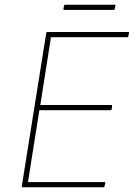

<svg xmlns="http://www.w3.org/2000/svg" viewBox="-20 -790 578 810"><path d="M76 0Q71 0 72 -5L175 -650Q176 -655 180 -655H520Q523 -655 524 -654.5Q525 -654 524 -650L521 -636Q520 -633 516 -633H195L150 -347H450Q454 -347 453 -342L451 -328Q449 -325 445 -325H146L98 -22H420Q425 -22 424 -18L421 -4Q420 0 416 0ZM251 -748Q246 -748 248 -753L250 -766Q251 -770 255 -770H463Q468 -770 467 -766L464 -752Q463 -748 459 -748Z"/></svg>

Font: Sofia Sans Thin
Style: Italic
Weight: 250
Italic angle: -9°
Version: Version 4.100-B